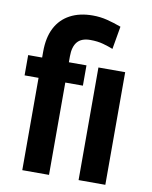

<svg xmlns="http://www.w3.org/2000/svg" viewBox="-85 -824 702 887"><g transform="rotate(10 266.0 -380.0)"><path d="M206.5 0H81.1V-556.2Q81.1 -622.6 104.5 -667.7Q127.9 -712.9 172.4 -736.6Q216.8 -760.3 278.3 -760.3Q313.5 -760.3 345.7 -752.2Q377.9 -744.1 412.6 -731.4L394 -624Q373.5 -632.3 347.2 -639.6Q320.8 -647 286.6 -647Q245.1 -647 225.8 -624Q206.5 -601.1 206.5 -556.2ZM289.1 -528.3V-433.1H15.6V-528.3ZM470.7 -528.3V0H345.2V-528.3Z"/></g></svg>

Font: Roboto Condensed SemiBold
Style: Regular
Weight: 600
Designer: Christian Robertson
Foundry: Google
Version: Version 3.008; 2023